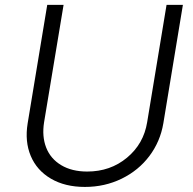

<svg xmlns="http://www.w3.org/2000/svg" viewBox="-20 -747 784 780"><path d="M656.6 -727.3H723L643.5 -245.7Q631 -171.9 587 -113.3Q543 -54.7 474.3 -21.1Q405.5 12.4 324.9 12.4Q244.3 12.4 187 -21.1Q129.6 -54.7 104.9 -113.5Q80.3 -172.2 92.3 -245.7L171.9 -727.3H238.3L159.1 -250.4Q149.9 -192.8 167.6 -147.4Q185.4 -101.9 228.7 -76Q272 -50.1 334.2 -50.1Q428.3 -50.1 495.9 -106.4Q563.6 -162.6 577.8 -250.4Z"/></svg>

Font: Karasuma Gothic
Style: Light Italic
Weight: 300
Italic angle: 9.39998°
Designer: Rasmus Andersson / Ryoko Nishizuka
Foundry: rsms
Version: Version 1.00